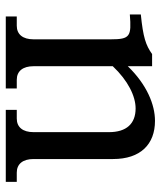

<svg xmlns="http://www.w3.org/2000/svg" viewBox="34 -590 556 664"><g transform="rotate(90 312.0 -258.0)"><path d="M209 -96V-370C259 -423 313 -449 355 -449C408 -449 437 -417 437 -357V-96C437 -59 420 -38 390 -38H360V0H609V-38H577C547 -38 530 -59 530 -96V-371C530 -466 479 -516 398 -516C342 -516 273 -488 209 -422V-506H167C136 -484 109 -475 30 -467V-429C106 -435 116 -430 116 -363V-96C116 -59 99 -38 69 -38H37V0H286V-38H256C226 -38 209 -59 209 -96Z"/></g></svg>

Font: LT Superior Serif Medium
Style: Regular
Weight: 500
Designer: Daniel Lyons
Foundry: LyonsType
Version: Version 2.120;FEAKit 1.0